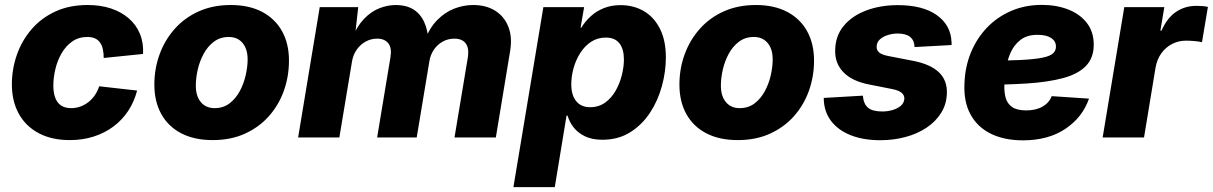

<svg xmlns="http://www.w3.org/2000/svg" viewBox="-20 -565 4984 789"><path d="M266.6 10.7Q192.4 10.7 138.9 -17.8Q85.4 -46.4 57.1 -97.9Q28.8 -149.4 28.8 -218.3Q28.8 -280.8 49.1 -339.1Q69.3 -397.5 108.9 -443.8Q148.4 -490.2 206.5 -517.3Q264.6 -544.4 340.3 -544.4Q393.1 -544.4 435.8 -530.3Q478.5 -516.1 509 -489.7Q539.6 -463.4 554.9 -426.3Q570.3 -389.2 567.9 -343.3L406.2 -326.7Q406.2 -346.2 402.8 -362.1Q399.4 -377.9 391.6 -389.4Q383.8 -400.9 370.8 -407Q357.9 -413.1 339.4 -413.1Q302.7 -413.1 276.4 -394.3Q250 -375.5 232.7 -345.2Q215.3 -314.9 207.3 -280Q199.2 -245.1 199.2 -212.9Q199.2 -184.1 207 -163.1Q214.8 -142.1 231.2 -131.3Q247.6 -120.6 272.5 -120.6Q292 -120.6 309.8 -127Q327.6 -133.3 342.8 -145Q357.9 -156.7 369.4 -173.3Q380.9 -189.9 387.7 -210.4L543.5 -192.9Q531.2 -146 506.3 -108.6Q481.4 -71.3 445.6 -44.7Q409.7 -18.1 364.5 -3.7Q319.3 10.7 266.6 10.7Z M854 10.7Q778.3 10.7 724.6 -17.3Q670.9 -45.4 642.6 -96.7Q614.3 -147.9 614.3 -217.3Q614.3 -283.2 636 -342.3Q657.7 -401.4 698.5 -447Q739.3 -492.7 797.4 -518.6Q855.5 -544.4 928.2 -544.4Q1003.9 -544.4 1057.4 -516.1Q1110.8 -487.8 1139.2 -436.5Q1167.5 -385.3 1167.5 -316.4Q1167.5 -251 1146.5 -192.1Q1125.5 -133.3 1085 -87.6Q1044.4 -42 986.3 -15.6Q928.2 10.7 854 10.7ZM861.8 -120.6Q897.5 -120.6 923.1 -140.1Q948.7 -159.7 965.3 -190.4Q981.9 -221.2 989.7 -256.1Q997.6 -291 997.6 -320.8Q997.6 -350.1 988 -370.6Q978.5 -391.1 961.4 -402.1Q944.3 -413.1 920.4 -413.1Q884.8 -413.1 858.9 -393.6Q833 -374 816.7 -343.5Q800.3 -313 792.5 -278.6Q784.7 -244.1 784.7 -213.4Q784.7 -169.9 805.4 -145.3Q826.2 -120.6 861.8 -120.6Z M1205.1 0 1293.9 -535.6H1452.1L1437 -401.4L1425.8 -406.7Q1446.8 -457 1475.8 -487.3Q1504.9 -517.6 1538.8 -531Q1572.8 -544.4 1606.9 -544.4Q1648.4 -544.4 1677.7 -526.9Q1707 -509.3 1723.1 -474.6Q1739.3 -439.9 1741.2 -387.7L1725.1 -398.9Q1745.6 -451.2 1777.3 -483.2Q1809.1 -515.1 1847.2 -529.8Q1885.3 -544.4 1924.3 -544.4Q1977.5 -544.4 2014.9 -521Q2052.2 -497.6 2069.1 -454.8Q2085.9 -412.1 2076.2 -354.5L2017.6 0H1847.7L1902.3 -327.6Q1906.7 -355 1901.1 -372.3Q1895.5 -389.6 1881.6 -397.9Q1867.7 -406.2 1847.2 -406.2Q1820.8 -406.2 1799.1 -394Q1777.3 -381.8 1763.2 -361.1Q1749 -340.3 1744.6 -314L1692.4 0H1529.8L1584.5 -329.6Q1590.8 -367.7 1575.7 -387Q1560.5 -406.2 1529.8 -406.2Q1504.9 -406.2 1482.9 -394.3Q1460.9 -382.3 1445.8 -360.8Q1430.7 -339.4 1426.3 -311L1374.5 0Z M2089.8 204.1 2212.9 -535.6H2380.4L2365.7 -451.2H2368.7Q2384.8 -477.5 2408 -498.5Q2431.2 -519.5 2461.7 -531.7Q2492.2 -543.9 2529.8 -543.9Q2583.5 -543.9 2625.5 -519.5Q2667.5 -495.1 2691.9 -447Q2716.3 -398.9 2716.3 -329.1Q2716.3 -271.5 2700.2 -211.9Q2684.1 -152.3 2651.6 -102.5Q2619.1 -52.7 2570.1 -21.7Q2521 9.3 2455.1 9.3Q2413.6 9.3 2384.5 -4.6Q2355.5 -18.6 2337.6 -41Q2319.8 -63.5 2312.5 -89.8H2308.1L2259.8 204.1ZM2404.8 -124.5Q2440.9 -124.5 2467 -143.6Q2493.2 -162.6 2510.3 -192.9Q2527.3 -223.1 2535.6 -257.1Q2543.9 -291 2543.9 -320.3Q2543.9 -363.3 2525.4 -387Q2506.8 -410.6 2469.7 -410.6Q2435.5 -410.6 2409.2 -393.3Q2382.8 -376 2364.5 -347.2Q2346.2 -318.4 2336.9 -284.7Q2327.6 -251 2327.6 -218.3Q2327.6 -174.3 2347.7 -149.4Q2367.7 -124.5 2404.8 -124.5Z M3011.7 10.7Q2936 10.7 2882.3 -17.3Q2828.6 -45.4 2800.3 -96.7Q2772 -147.9 2772 -217.3Q2772 -283.2 2793.7 -342.3Q2815.4 -401.4 2856.2 -447Q2897 -492.7 2955.1 -518.6Q3013.2 -544.4 3085.9 -544.4Q3161.6 -544.4 3215.1 -516.1Q3268.6 -487.8 3296.9 -436.5Q3325.2 -385.3 3325.2 -316.4Q3325.2 -251 3304.2 -192.1Q3283.2 -133.3 3242.7 -87.6Q3202.1 -42 3144 -15.6Q3085.9 10.7 3011.7 10.7ZM3019.5 -120.6Q3055.2 -120.6 3080.8 -140.1Q3106.4 -159.7 3123 -190.4Q3139.6 -221.2 3147.5 -256.1Q3155.3 -291 3155.3 -320.8Q3155.3 -350.1 3145.8 -370.6Q3136.2 -391.1 3119.1 -402.1Q3102.1 -413.1 3078.1 -413.1Q3042.5 -413.1 3016.6 -393.6Q2990.7 -374 2974.4 -343.5Q2958 -313 2950.2 -278.6Q2942.4 -244.1 2942.4 -213.4Q2942.4 -169.9 2963.1 -145.3Q2983.9 -120.6 3019.5 -120.6Z M3597.7 11.2Q3527.8 11.2 3476.1 -9.3Q3424.3 -29.8 3395.5 -67.6Q3366.7 -105.5 3365.2 -156.7Q3365.2 -158.2 3365.2 -159.7Q3365.2 -161.1 3365.2 -162.6L3525.9 -171.9Q3528.3 -138.7 3546.6 -122.8Q3564.9 -106.9 3605.5 -106.9Q3627.9 -106.9 3648.4 -113Q3668.9 -119.1 3682.1 -130.6Q3695.3 -142.1 3696.3 -159.2Q3696.8 -174.3 3684.3 -184.3Q3671.9 -194.3 3643.1 -199.7L3551.3 -217.8Q3481.4 -231.4 3445.8 -268.3Q3410.2 -305.2 3412.1 -359.4Q3413.1 -418.5 3448 -459.7Q3482.9 -501 3541 -522.5Q3599.1 -543.9 3669.4 -543.9Q3772 -543.9 3829.6 -502.9Q3887.2 -461.9 3890.1 -393.1Q3890.6 -390.1 3890.6 -386.7Q3890.6 -383.3 3890.1 -379.9L3738.3 -371.6Q3737.3 -399.4 3720 -413.3Q3702.6 -427.2 3668.9 -427.2Q3648.4 -427.2 3628.7 -421.1Q3608.9 -415 3595.9 -403.3Q3583 -391.6 3582.5 -374Q3581.5 -359.9 3592 -350.1Q3602.5 -340.3 3629.4 -335L3730.5 -315.4Q3802.2 -301.8 3837.4 -268.8Q3872.6 -235.8 3871.1 -182.6Q3870.1 -137.7 3847.9 -101.8Q3825.7 -65.9 3787.8 -40.5Q3750 -15.1 3700.9 -2Q3651.9 11.2 3597.7 11.2Z M4183.6 11.7Q4106.9 11.7 4051.5 -15.6Q3996.1 -43 3967.8 -95.5Q3939.5 -147.9 3943.4 -223.1Q3945.8 -290.5 3969.7 -348.9Q3993.7 -407.2 4035.6 -451.2Q4077.6 -495.1 4135 -520Q4192.4 -544.9 4261.2 -544.9Q4321.3 -544.9 4369.6 -526.1Q4418 -507.3 4446.3 -470.7Q4474.6 -434.1 4474.6 -381.3Q4474.6 -327.1 4442.4 -293.9Q4410.2 -260.7 4348.6 -244.1Q4287.1 -227.5 4199.5 -221.9Q4111.8 -216.3 4000.5 -216.3L4017.1 -315.4Q4112.3 -315.4 4171.9 -318.4Q4231.4 -321.3 4263.4 -327.9Q4295.4 -334.5 4307.4 -345.7Q4319.3 -356.9 4319.3 -373.5Q4319.3 -396 4299.6 -408.9Q4279.8 -421.9 4243.7 -421.9Q4200.2 -421.9 4173.6 -401.1Q4147 -380.4 4132.8 -348.4Q4118.7 -316.4 4113.5 -281.7Q4108.4 -247.1 4107.4 -218.8Q4106 -188 4112.5 -163.6Q4119.1 -139.2 4139.2 -125.2Q4159.2 -111.3 4196.8 -111.3Q4236.8 -111.3 4264.2 -127Q4291.5 -142.6 4301.8 -169.9L4455.1 -159.7Q4428.7 -83 4358.2 -35.6Q4287.6 11.7 4183.6 11.7Z M4511.2 0 4600.1 -535.6H4764.6L4748.5 -439H4752.9Q4776.4 -491.7 4813 -516.4Q4849.6 -541 4897 -541Q4909.2 -541 4921.4 -540Q4933.6 -539.1 4943.8 -536.6L4919.4 -391.6Q4908.7 -394.5 4889.2 -396.2Q4869.6 -397.9 4853.5 -397.9Q4822.8 -397.9 4796.4 -384.3Q4770 -370.6 4752.2 -345.7Q4734.4 -320.8 4728.5 -286.6L4681.2 0Z"/></svg>

Font: Inter 20pt ExtraBold
Style: Italic
Weight: 800
Italic angle: -9.3988°
Version: Version 4.001;git-66647c0bb